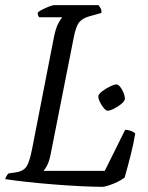

<svg xmlns="http://www.w3.org/2000/svg" viewBox="-28 -724 574 744"><path d="M371 0Q336 0 285 -2.5Q234 -5 178 -9.5Q122 -14 72.5 -19.5Q23 -25 -8 -30Q-2 -46 5 -52L33 -56Q61 -60 73.5 -77Q86 -94 96 -145L181 -580Q188 -615 198 -633.5Q208 -652 213 -657H124Q118 -664 118 -675Q124 -681 137 -687.5Q150 -694 163 -699Q176 -704 182 -704H354Q357 -700 361.5 -692.5Q366 -685 365 -674L319 -661Q293 -654 279.5 -638.5Q266 -623 257 -575L168 -125Q163 -100 155.5 -85Q148 -70 141 -62H378L457 -221Q469 -221 480 -216.5Q491 -212 496 -207Q490 -169 478.5 -123.5Q467 -78 455 -36Q445 -28 429 -20Q413 -12 396.5 -6.5Q380 -1 371 0ZM389 -295Q383 -295 374.5 -305Q366 -315 359.5 -328Q353 -341 353 -350Q353 -359 367.5 -370Q382 -381 398.5 -389Q415 -397 423 -397Q430 -397 438 -387Q446 -377 451 -364Q456 -351 456 -342Q456 -333 443 -322Q430 -311 414 -303Q398 -295 389 -295Z"/></svg>

Font: Texturina Extralight
Style: Italic
Weight: 200
Italic angle: -11°
Designer: Guillermo Torres Carreño
Foundry: Omnibus-Type
Version: Version 1.002; ttfautohint (v1.8.3)